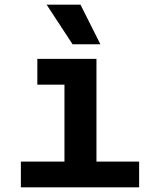

<svg xmlns="http://www.w3.org/2000/svg" viewBox="-20 -808 690 828"><path d="M258 0V-554H396V0ZM70 0V-111H580V0ZM141 -443V-554H327V-443ZM413 -617H293L181 -788H327Z"/></svg>

Font: Azeret Mono Thin SemiBold
Style: Regular
Weight: 600
Version: Version 1.002